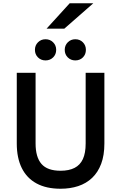

<svg xmlns="http://www.w3.org/2000/svg" viewBox="-20 -1147 744 1179"><path d="M352 12Q264.5 12 204.5 -20.5Q144.5 -53 113.8 -115Q83 -177 83 -266V-700H198.5V-266Q198.5 -182 234.8 -140.2Q271 -98.5 352 -98.5Q403.5 -98.5 437.8 -116Q472 -133.5 489 -170.2Q506 -207 506 -266V-700H621V-266Q621 -193.5 601.2 -141Q581.5 -88.5 545.5 -54.5Q509.5 -20.5 460.2 -4.2Q411 12 352 12ZM442.5 -776Q415 -776 396.2 -794.5Q377.5 -813 377.5 -841Q377.5 -868.5 396.2 -887.2Q415 -906 442.5 -906Q470.5 -906 489 -887.2Q507.5 -868.5 507.5 -841Q507.5 -813 489 -794.5Q470.5 -776 442.5 -776ZM259.5 -776Q232 -776 213.2 -794.5Q194.5 -813 194.5 -841Q194.5 -868.5 213.2 -887.2Q232 -906 259.5 -906Q287.5 -906 306.2 -887.2Q325 -868.5 325 -841Q325 -813 306.2 -794.5Q287.5 -776 259.5 -776ZM266 -971 408 -1127H553L375 -971Z"/></svg>

Font: Overpass SemiBold
Style: Regular
Weight: 600
Designer: Delve Withrington, Dave Bailey, Thomas Jockin
Foundry: Delve Fonts LLC
Version: Version 4.000